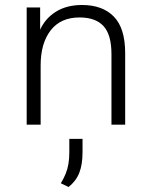

<svg xmlns="http://www.w3.org/2000/svg" viewBox="-20 -500 610 770"><path d="M87 0V-470H141V-381Q162 -427 205 -453.5Q248 -480 309 -480Q391 -480 436.5 -433.5Q482 -387 482 -287V0H427V-283Q427 -361 395 -395.5Q363 -430 299 -430Q223 -430 183 -378Q143 -326 143 -238V0ZM255 250 224 235Q236 215 243.5 196.5Q251 178 254.5 157Q258 136 258 110V57H311V110Q311 160 298 193Q285 226 255 250Z"/></svg>

Font: Gantari Light
Style: Regular
Weight: 300
Designer: Anugrah Pasau
Foundry: Lafontype
Version: Version 1.000; ttfautohint (v1.8.3)